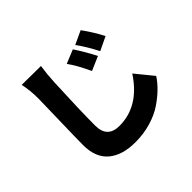

<svg xmlns="http://www.w3.org/2000/svg" viewBox="-189 -1050 1377 1377"><g transform="rotate(-45 500.0 -361.0)"><path d="M514.6 -672.9 619.1 -715.8Q669.9 -639.6 712.9 -554.7L606.4 -508.8Q559.6 -610.4 514.6 -672.9ZM653.3 -725.6 755.9 -773.4Q812.5 -695.3 852.5 -617.2L749 -567.4Q702.1 -659.2 653.3 -725.6ZM179.7 -794.9 373 -793Q361.3 -714.8 358.4 -642.6Q345.7 -373 345.7 -215.8Q345.7 -90.8 467.8 -90.8Q667 -90.8 797.9 -292L907.2 -158.2Q881.8 -119.1 843.8 -81.5Q805.7 -43.9 752 -7.3Q698.2 29.3 623.5 51.3Q548.8 73.2 466.8 73.2Q333 73.2 259.3 10.7Q185.5 -51.8 185.5 -177.7Q185.5 -246.1 190.4 -428.7Q195.3 -611.3 195.3 -642.6Q195.3 -722.7 179.7 -794.9Z"/></g></svg>

Font: Gen Shin Gothic Monospace Heavy
Style: Bold
Weight: 800
Designer: [Source Han Sans]
Ryoko NISHIZUKA  (kana & ideographs); Paul D. Hunt (Latin, Greek & Cyrillic); Wenlong ZHANG  (bopomofo
Version: Version 1.002.20150607